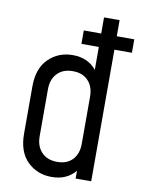

<svg xmlns="http://www.w3.org/2000/svg" viewBox="-86 -809 651 880"><g transform="rotate(10 240.0 -369.0)"><path d="M215.5 12Q148.5 12 103 -32.5Q57.5 -77 57.5 -162V-381.5Q57.5 -465.5 103 -510.2Q148.5 -555 215.5 -555Q252 -555 279.5 -542.2Q307 -529.5 326 -506V-612.5H245V-675H326V-750H398.5V-675H480V-612.5H398.5V0H326V-36.5Q307 -13 279.5 -0.5Q252 12 215.5 12ZM229 -60.5Q275 -60.5 300.5 -88Q326 -115.5 326 -161.5V-381.5Q326 -427 300.2 -454.8Q274.5 -482.5 228.5 -482.5Q182.5 -482.5 156.2 -454.8Q130 -427 130 -381.5V-162Q130 -116.5 156.2 -88.5Q182.5 -60.5 229 -60.5Z"/></g></svg>

Font: Mohave
Style: Regular
Weight: 400
Designer: Gumpita Rahayu
Foundry: Tokotype
Version: Version 2.003; ttfautohint (v1.8.3)